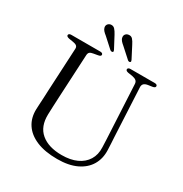

<svg xmlns="http://www.w3.org/2000/svg" viewBox="-202 -1031 1140 1199"><g transform="rotate(30 368.0 -432.0)"><path d="M584 -289.5 566.5 -632Q566 -647 557.2 -655.2Q548.5 -663.5 529 -667.5L496.5 -672.5Q484.5 -675 480.8 -678.8Q477 -682.5 477 -687.5Q477 -693 482 -696.5Q487 -700 495.5 -700H671Q680.5 -700 685.2 -696.5Q690 -693 690 -687.5Q690 -682 686 -678.2Q682 -674.5 670.5 -672.5L640 -668Q619 -664.5 611 -654.8Q603 -645 604 -630.5L621 -287.5Q622.5 -263 623.8 -239.5Q625 -216 626 -190.5Q628.5 -130 601 -83.5Q573.5 -37 517.8 -10.5Q462 16 380 16Q291 16 230.5 -9.5Q170 -35 140 -80.8Q110 -126.5 112 -188.5Q112.5 -203.5 113.8 -226.2Q115 -249 116.5 -274.2Q118 -299.5 118.5 -321L134.5 -636.5Q135.5 -650.5 126.8 -657.8Q118 -665 100.5 -667.5L70 -672.5Q50 -676.5 50 -687Q50 -693 55 -696.5Q60 -700 69.5 -700H278.5Q287.5 -700 292.5 -696.5Q297.5 -693 297.5 -687Q297.5 -682 293.2 -678.5Q289 -675 277.5 -673L246.5 -667.5Q230 -665 222.2 -658.5Q214.5 -652 213.5 -637.5L197.5 -324.5Q195.5 -286 194.2 -255.2Q193 -224.5 192 -197.5Q189.5 -109.5 243 -64.5Q296.5 -19.5 392 -19.5Q455 -19.5 499.5 -40Q544 -60.5 567.5 -98.5Q591 -136.5 588.5 -189Q587.5 -223 586.2 -246.2Q585 -269.5 584 -289.5ZM302.5 -836 346.5 -753Q349 -748.5 349.8 -744.2Q350.5 -740 347 -737Q343 -734.5 338.5 -735.2Q334 -736 329.5 -738.5L259 -802.5Q246 -812.5 237 -822.5Q228 -832.5 225.5 -845Q223.5 -858.5 231.2 -867.8Q239 -877 251.5 -879Q269 -881 280.2 -869Q291.5 -857 302.5 -836ZM430 -836 473 -753Q475.5 -748 476 -744Q476.5 -740 473 -737Q469.5 -734.5 464.8 -735.2Q460 -736 456 -739L385 -803Q372 -813.5 363.2 -823.8Q354.5 -834 353 -846.5Q351 -859.5 358.8 -868.8Q366.5 -878 380 -879.5Q397.5 -882 408.5 -869.8Q419.5 -857.5 430 -836Z"/></g></svg>

Font: Fraunces Light
Style: Regular
Weight: 300
Version: Version 1.000;[b76b70a41]